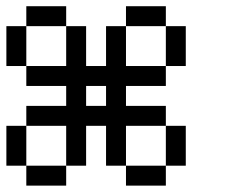

<svg xmlns="http://www.w3.org/2000/svg" viewBox="-20 -582 728 602"><path d="M62.5 -562.5V-500H187.5V-562.5ZM375 -562.5V-500H500V-562.5ZM0 -375H62.5V-500H0ZM500 -375H375V-500H312.5V-375H250V-500H187.5V-375H62.5V-312.5H187.5V-250H62.5V-187.5H187.5V-62.5H250V-187.5H312.5V-62.5H375V-187.5H500V-250H375V-312.5H500ZM562.5 -500H500V-375H562.5ZM250 -250V-312.5H312.5V-250ZM0 -62.5H62.5V-187.5H0ZM562.5 -187.5H500V-62.5H562.5ZM187.5 0V-62.5H62.5V0ZM500 0V-62.5H375V0Z"/></svg>

Font: Chicago Kare
Style: Regular
Weight: 400
Designer: Duane King
Version: Version 1.001;hotconv 1.0.109;makeotfexe 2.5.65596